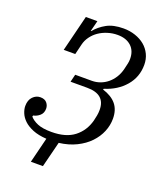

<svg xmlns="http://www.w3.org/2000/svg" viewBox="-157 -807 884 1064"><g transform="rotate(20 285.0 -275.0)"><path d="M192 11Q144 8 111 -5.5Q78 -19 58 -38Q38 -57 29 -79Q20 -101 20 -120Q20 -155 39 -174.5Q58 -194 83 -194Q109 -194 121.5 -179Q134 -164 134 -145Q134 -119 117 -104Q100 -89 79 -85L77 -78Q93 -59 123 -46.5Q153 -34 205 -34Q290 -34 339 -72Q388 -110 405 -174Q409 -191 412 -206.5Q415 -222 415 -240Q415 -332 308 -332H210L221 -377H319Q344 -377 367.5 -385.5Q391 -394 410.5 -410Q430 -426 444.5 -449Q459 -472 466 -501Q471 -522 474 -535.5Q477 -549 477 -563Q477 -611 447.5 -638Q418 -665 367 -665Q337 -665 308.5 -656Q280 -647 257.5 -631.5Q235 -616 219 -594Q203 -572 197 -547L182 -485H114L167 -698H235L219 -635H222Q248 -667 287 -688.5Q326 -710 386 -710Q423 -710 455.5 -699Q488 -688 511.5 -668.5Q535 -649 548.5 -621Q562 -593 562 -559Q562 -487 516.5 -434Q471 -381 396 -358L394 -353Q448 -336 474.5 -303.5Q501 -271 501 -219Q501 -180 485.5 -142.5Q470 -105 440 -73.5Q410 -42 365.5 -20Q321 2 264 9L226 160H155Z"/></g></svg>

Font: IBM Plex Serif
Style: Italic
Weight: 400
Italic angle: -14°
Designer: Mike Abbink, Paul van der Laan, Pieter van Rosmalen
Foundry: Bold Monday
Version: Version 3.001